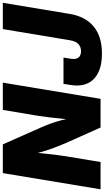

<svg xmlns="http://www.w3.org/2000/svg" viewBox="305 -1074 778 1429"><g transform="rotate(-90 694.5 -359.0)"><path d="M0.5 0 121.1 -727.5H335L461.4 -441.9Q476.6 -407.7 489.7 -371.6Q502.9 -335.4 514.4 -292Q525.9 -248.5 535.2 -193.8L515.6 -184.1Q519.5 -223.6 524.7 -275.4Q529.8 -327.1 535.6 -377.2Q541.5 -427.2 546.9 -460.9L591.3 -727.5H794.4L673.8 0H460.4L341.8 -265.6Q323.7 -307.6 309.3 -346.4Q294.9 -385.3 281.7 -429.7Q268.6 -474.1 253.4 -529.8L277.3 -531.7Q272.9 -480.5 267.8 -429.9Q262.7 -379.4 257.6 -336.7Q252.4 -293.9 247.6 -265.6L203.6 0ZM1010.7 10.3Q897.9 10.3 835.4 -38.3Q772.9 -86.9 772.9 -177.7Q772.9 -186 773.7 -196Q774.4 -206.1 777.1 -224.6Q779.8 -243.2 785.2 -275.9H981Q976.1 -246.1 973.9 -231.7Q971.7 -217.3 971.2 -211.4Q970.7 -205.6 970.7 -202.1Q970.7 -173.8 985.4 -159.7Q1000 -145.5 1028.3 -145.5Q1061 -145.5 1082 -165.5Q1103 -185.5 1109.4 -225.6L1192.9 -727.5H1388.7L1305.7 -228Q1286.6 -113.3 1212.2 -51.5Q1137.7 10.3 1010.7 10.3Z"/></g></svg>

Font: Inter 17pt Black
Style: Italic
Weight: 900
Italic angle: -9.3988°
Version: Version 4.001;git-66647c0bb